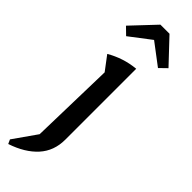

<svg xmlns="http://www.w3.org/2000/svg" viewBox="-316 -741 942 942"><g transform="rotate(45 155.0 -270.0)"><path d="M17 201 7 179 92 58 103 -382 48 -455Q82 -475 120 -487.5Q158 -500 200 -504V-12Q200 66 152 119Q104 172 17 201ZM194 -741 310 -618 273 -582 162 -666 52 -582 15 -618 131 -741Z"/></g></svg>

Font: Piazzolla Thin SemiBold
Style: Regular
Weight: 600
Version: Version 2.005